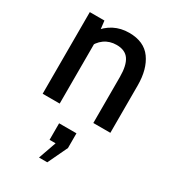

<svg xmlns="http://www.w3.org/2000/svg" viewBox="-193 -606 901 1006"><g transform="rotate(30 257.0 -103.0)"><path d="M55 0V-494H143.5L153.5 -409L127 -420Q157.5 -461.5 198.2 -482.5Q239 -503.5 289 -503.5Q379 -503.5 421.8 -444Q464.5 -384.5 464.5 -286.5V0H361.5V-278Q361.5 -348 338.5 -381.8Q315.5 -415.5 263.5 -415.5Q221.5 -415.5 190.2 -393Q159 -370.5 142.5 -329.5L158 -390V0ZM255.5 299H205.5L243.5 191H207V91H312V180Z"/></g></svg>

Font: Cabin SemiCondensedMedium
Style: Regular
Weight: 500
Width: 4
Designer: Pablo Impallari
Foundry: Pablo Impallari. http://www.impallari.com Igino Marini. http://www.ikern.com
Version: Version 3.001